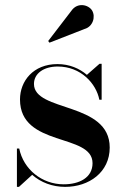

<svg xmlns="http://www.w3.org/2000/svg" viewBox="-20 -719 487 749"><path d="M310 -606C342.5 -615 354 -654 339 -678.5C325 -700.5 282.5 -711.5 258.5 -677L168 -559L173 -552.5ZM54 10 105.5 -37C139 -7.5 184 10 234 10C327.5 10 408 -47 408 -143.5C408 -323 112.5 -281 112.5 -391.5C112.5 -433 151.5 -459.5 205 -459.5C296 -459.5 355.5 -392.5 367.5 -330H376.5V-470H368L319 -427C290 -452 251 -469 204 -469C109.5 -469 58 -402.5 58 -331C58 -143.5 341 -200.5 341 -82.5C341 -25.5 289 0 228.5 0C143.5 0 71.5 -58.5 55 -139.5H46V10Z"/></svg>

Font: Bodoni* 24pt Medium
Style: Regular
Weight: 500
Version: Version 2.3